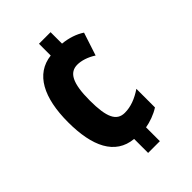

<svg xmlns="http://www.w3.org/2000/svg" viewBox="-218 -813 913 913"><g transform="rotate(-45 238.5 -357.0)"><path d="M300 -647V-724H222V-645C110 -632 56 -527 56 -362C56 -201 105 -95 222 -84V10H301V-83C331 -88 369 -101 398 -120V-245C358 -218 319 -203 279 -203C224 -203 202 -249 202 -362C202 -480 228 -525 281 -525C307 -525 341 -515 373 -494L411 -610C381 -630 342 -643 300 -647Z"/></g></svg>

Font: Noto Sans Sinhala UI ExtraCondensed ExtraBold
Style: Regular
Weight: 800
Width: 2
Designer: Jelle Bosma - Monotype Design Team
Foundry: Monotype Imaging Inc.
Version: Version 2.006